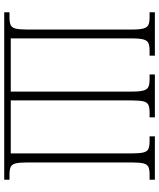

<svg xmlns="http://www.w3.org/2000/svg" viewBox="58 -812 754 910"><g transform="rotate(90 435.0 -357.0)"><path d="M38 0V-25H63Q86 -25 98.5 -30.5Q111 -36 115.5 -54Q120 -72 120 -109V-605Q120 -642 115 -660Q110 -678 97.5 -683.5Q85 -689 62 -689H38V-714H244V-689H220Q197 -689 184.5 -683.5Q172 -678 167 -660Q162 -642 162 -605V-31H414V-606Q414 -642 409 -660Q404 -678 391.5 -683.5Q379 -689 356 -689H333V-714H536V-689H514Q490 -689 477.5 -683.5Q465 -678 460.5 -660Q456 -642 456 -605V-31H707V-605Q707 -642 702.5 -660Q698 -678 685.5 -683.5Q673 -689 650 -689H626V-714H832V-689H807Q784 -689 771.5 -683.5Q759 -678 754.5 -660Q750 -642 750 -605V-108Q750 -72 754.5 -54Q759 -36 771.5 -30.5Q784 -25 807 -25H832V0Z"/></g></svg>

Font: Noto Serif Condensed ExtraLight
Style: Regular
Weight: 200
Width: 3
Designer: Monotype Design Team
Foundry: Monotype Imaging Inc.
Version: Version 2.013; ttfautohint (v1.8.4.7-5d5b)